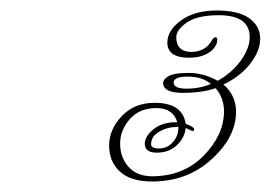

<svg xmlns="http://www.w3.org/2000/svg" viewBox="-20 -623 516 366"><path d="M382 -463Q365 -477 338 -477Q311 -477 311 -465.5Q311 -454 336 -454Q361 -454 382 -463ZM268 -348Q268 -340 283.5 -340Q299 -340 309.5 -352Q320 -364 320 -379V-381H318Q299 -381 283.5 -372Q268 -363 268 -348ZM334 -387Q350 -381 350 -377Q350 -373 347 -373L334 -379Q332 -360 317 -346Q302 -332 279 -332Q256 -332 256 -349Q256 -363 272.5 -376.5Q289 -390 315 -390H318Q310 -417 278 -417Q246 -417 227.5 -396Q209 -375 209 -349Q209 -323 225 -305Q241 -287 270 -287Q330 -287 368.5 -326.5Q407 -366 407 -411Q407 -436 391 -455Q366 -446 328.5 -446Q291 -446 291 -465Q291 -472 301.5 -478Q312 -484 340 -484Q368 -484 395 -469Q422 -484 439 -507.5Q456 -531 456 -552Q456 -594 397 -594Q356 -594 336 -580Q316 -566 316 -552Q316 -538 323.5 -531Q331 -524 344.5 -524Q358 -524 368.5 -530Q379 -536 385 -548Q388 -552 391 -552Q394 -552 394 -548Q394 -544 393.5 -541.5Q393 -539 389.5 -533.5Q386 -528 380 -524Q365 -513 340 -513Q299 -513 299 -542Q299 -565 325 -584Q351 -603 393 -603Q435 -603 455.5 -588Q476 -573 476 -549.5Q476 -526 457 -501.5Q438 -477 406 -462Q430 -441 430 -410Q430 -362 383.5 -319.5Q337 -277 270 -277Q229 -277 208.5 -296Q188 -315 188 -345.5Q188 -376 212 -401.5Q236 -427 275 -427Q328 -427 334 -387Z"/></svg>

Font: Miss Fajardose
Style: Regular
Weight: 400
Version: Version 1.000